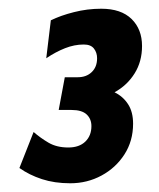

<svg xmlns="http://www.w3.org/2000/svg" viewBox="-20 -796 364 440"><path d="M141 -376Q105 -376 76 -385.5Q47 -395 24.5 -411L57 -493.5Q72.5 -480 91.2 -469Q110 -458 136.5 -458Q161.5 -458 175.5 -471.5Q189.5 -485 189.5 -507Q189.5 -523.5 178.5 -533.8Q167.5 -544 144 -544H114.5L128.5 -619H158Q178 -619 190.2 -630.8Q202.5 -642.5 202.5 -662.5Q202.5 -675.5 195.2 -684.8Q188 -694 172 -694Q150.5 -694 129 -685.5Q107.5 -677 86 -662.5L96.5 -749.5Q119 -760.5 149.5 -768.2Q180 -776 212 -776Q257.5 -776 281.5 -752.5Q305.5 -729 305.5 -690.5Q305.5 -655 288.5 -627.8Q271.5 -600.5 242.5 -584.5Q262 -575 273.5 -557.2Q285 -539.5 285 -512.5Q285 -473 265.2 -442.2Q245.5 -411.5 212.8 -393.8Q180 -376 141 -376Z"/></svg>

Font: Cabin Condensed
Style: Bold Italic
Weight: 700
Width: 3
Italic angle: -10°
Designer: Pablo Impallari
Foundry: Pablo Impallari. http://www.impallari.com Igino Marini. http://www.ikern.com
Version: Version 3.001; ttfautohint (v1.8.3)